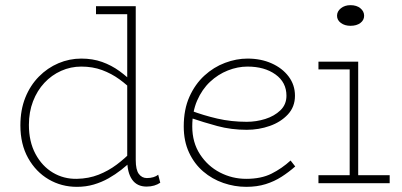

<svg xmlns="http://www.w3.org/2000/svg" viewBox="-20 -710 1557 744"><path d="M278 14Q218 14 168.5 -15Q119 -44 89 -97.5Q59 -151 59 -224Q59 -284 78 -331.5Q97 -379 130.5 -413Q164 -447 206.5 -465Q249 -483 295 -483Q339 -483 375.5 -470Q412 -457 443 -434.5Q474 -412 501 -384V-352Q474 -380 443 -402.5Q412 -425 375.5 -438.5Q339 -452 295 -452Q254 -452 217 -435.5Q180 -419 152 -389Q124 -359 108 -317.5Q92 -276 92 -226Q92 -161 117.5 -113.5Q143 -66 185 -41Q227 -16 278 -17Q324 -18 362 -33Q400 -48 432 -72Q464 -96 491 -124V-88Q473 -70 450 -52Q427 -34 400.5 -19Q374 -4 343.5 5Q313 14 278 14ZM548 13Q511 13 492 -14Q473 -41 473 -90V-686H506V-90Q506 -52 518 -36Q530 -20 549 -20Q563 -20 574.5 -23.5Q586 -27 593 -33L601 -2Q591 5 577.5 9Q564 13 548 13ZM352 -655V-686H506V-655Z M934 14Q889 14 845.5 -1Q802 -16 767.5 -45.5Q733 -75 712.5 -119Q692 -163 692 -220Q692 -286 714 -335Q736 -384 772 -417Q808 -450 852 -466.5Q896 -483 939 -483Q991 -483 1032.5 -464.5Q1074 -446 1098.5 -413.5Q1123 -381 1123 -339Q1123 -296 1095.5 -266.5Q1068 -237 1025.5 -222Q983 -207 936 -207Q876 -207 822.5 -221.5Q769 -236 719 -253L718 -282Q768 -263 822 -250.5Q876 -238 936 -238Q973 -238 1008 -249Q1043 -260 1066.5 -282.5Q1090 -305 1090 -339Q1090 -391 1047.5 -421.5Q1005 -452 939 -452Q901 -452 863 -437Q825 -422 794 -393Q763 -364 744 -320.5Q725 -277 725 -220Q725 -158 755 -112Q785 -66 832.5 -41.5Q880 -17 934 -17Q992 -17 1032 -37Q1072 -57 1106 -88L1124 -65Q1099 -43 1071 -25Q1043 -7 1009.5 3.5Q976 14 934 14Z M1335 0V-471H1368V0ZM1214 0V-31H1490V0ZM1214 -441V-471H1368V-441ZM1338 -610Q1316 -610 1301 -621Q1286 -632 1286 -649Q1286 -666 1301 -678Q1316 -690 1338 -690Q1362 -690 1376.5 -678Q1391 -666 1391 -649Q1391 -632 1376.5 -621Q1362 -610 1338 -610Z"/></svg>

Font: BioRhyme ExtraLight
Style: Regular
Weight: 250
Designer: Aoife Mooney
Foundry: Aoife Mooney Type
Version: Version 1.600;gftools[0.9.33]